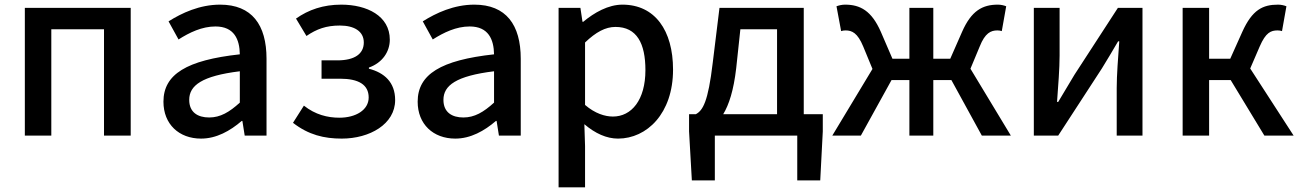

<svg xmlns="http://www.w3.org/2000/svg" viewBox="-20 -584 5604 827"><path d="M87 0H201V-458H428V0H543V-550H87Z M846 13C912 13 971 -20 1021 -63H1024L1034 0H1128V-331C1128 -477 1065 -564 928 -564C840 -564 763 -528 706 -492L749 -414C796 -444 850 -470 908 -470C989 -470 1012 -414 1013 -350C784 -325 684 -264 684 -146C684 -49 751 13 846 13ZM881 -78C832 -78 795 -100 795 -154C795 -216 850 -257 1013 -277V-142C968 -101 929 -78 881 -78Z M1452 13C1572 13 1682 -49 1682 -153C1682 -230 1635 -271 1569 -288V-293C1628 -314 1659 -362 1659 -413C1659 -516 1560 -564 1450 -564C1372 -564 1309 -542 1255 -504L1300 -429C1344 -459 1385 -474 1444 -474C1506 -474 1547 -449 1547 -401C1547 -353 1509 -324 1433 -324H1365V-245H1445C1525 -245 1568 -219 1568 -164C1568 -110 1512 -77 1442 -77C1391 -77 1338 -90 1289 -129L1242 -55C1309 -3 1376 13 1452 13Z M1941 13C2007 13 2066 -20 2116 -63H2119L2129 0H2223V-331C2223 -477 2160 -564 2023 -564C1935 -564 1858 -528 1801 -492L1844 -414C1891 -444 1945 -470 2003 -470C2084 -470 2107 -414 2108 -350C1879 -325 1779 -264 1779 -146C1779 -49 1846 13 1941 13ZM1976 -78C1927 -78 1890 -100 1890 -154C1890 -216 1945 -257 2108 -277V-142C2063 -101 2024 -78 1976 -78Z M2386 223H2500V45L2497 -49C2544 -9 2593 13 2642 13C2766 13 2879 -95 2879 -284C2879 -453 2801 -564 2661 -564C2600 -564 2540 -530 2492 -490H2489L2480 -550H2386ZM2620 -82C2586 -82 2543 -95 2500 -132V-401C2547 -446 2588 -468 2631 -468C2723 -468 2760 -397 2760 -282C2760 -153 2700 -82 2620 -82Z M3095 -92C3120 -133 3140 -195 3151 -290L3169 -458H3327V-92ZM3442 -92V-550H3079L3050 -314C3030 -144 3007 -108 2977 -92H2948V-18L2960 193H3059V0H3414V193H3513L3524 -18V-92Z M4160 -288 4200 -384C4223 -442 4248 -453 4276 -453C4284 -453 4288 -452 4295 -450L4314 -557C4304 -561 4291 -564 4278 -564C4212 -564 4164 -538 4124 -447L4073 -331H4000V-550H3897V-331H3824L3774 -447C3734 -538 3685 -564 3620 -564C3607 -564 3594 -561 3583 -557L3603 -450C3610 -452 3614 -453 3622 -453C3650 -453 3674 -442 3698 -384L3738 -287L3565 0H3688L3820 -239H3897V0H4000V-239H4078L4209 0H4334Z M4433 0H4538L4726 -289C4746 -321 4776 -372 4796 -406H4801C4796 -335 4790 -262 4790 -205V0H4901V-550H4795L4608 -262C4589 -229 4557 -178 4538 -145H4533C4538 -215 4544 -288 4544 -345V-550H4433Z M5365 -289 5406 -384C5432 -444 5454 -453 5483 -453C5491 -453 5495 -452 5502 -450L5521 -557C5511 -561 5498 -564 5485 -564C5419 -564 5374 -542 5331 -447L5279 -331H5188V-550H5074V0H5188V-239H5281L5426 0H5552Z"/></svg>

Font: Noto Sans Japanese Medium
Style: Regular
Weight: 500
Designer: Ryoko NISHIZUKA (kana & ideographs); Paul D. Hunt (Latin, Greek & Cyrillic); Wenlong ZHANG (bopomofo); Sandoll Communica
Foundry: Adobe Systems Incorporated
Version: Version 1.000;PS 1;hotconv 1.0.78;makeotf.lib2.5.61930